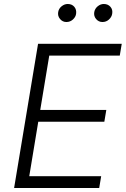

<svg xmlns="http://www.w3.org/2000/svg" viewBox="-20 -948 634 968"><path d="M51.1 0 171.9 -727.3H593.8L583.8 -667.6H228.3L182.9 -393.8H516L506 -334.2H172.9L127.5 -59.7H490.1L480.1 0ZM496.4 -837Q477.3 -837 464.5 -852.1Q451.7 -867.2 455.3 -887.4Q458.5 -904.8 472.7 -916.4Q486.9 -927.9 503.2 -927.9Q524.5 -927.9 536.9 -913.5Q549.4 -899.1 545.5 -877.8Q542.6 -861.5 528.9 -849.3Q515.3 -837 496.4 -837ZM314.6 -837Q295.5 -837 282.7 -852.3Q269.9 -867.5 273.4 -887.4Q276.3 -904.8 290.7 -916.4Q305 -927.9 321.4 -927.9Q342.7 -927.9 354.8 -913.5Q366.8 -899.1 363.6 -877.8Q361.2 -861.9 347.3 -849.4Q333.5 -837 314.6 -837Z"/></svg>

Font: Inter UI Light
Style: Italic
Weight: 300
Italic angle: 9.39999°
Designer: Rasmus Andersson
Foundry: rsms
Version: 3.2;8d6f07862